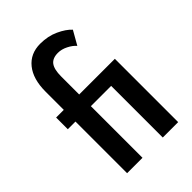

<svg xmlns="http://www.w3.org/2000/svg" viewBox="-250 -987 1098 1098"><g transform="rotate(-45 299.0 -437.5)"><path d="M113 0H237.5V-417.5H401.5V0H526V-512H237.5V-658Q237.5 -715 256.8 -740.8Q276 -766.5 320 -766.5Q349.5 -766.5 379.5 -751.2Q409.5 -736 426.5 -716L474 -799.5Q447 -829 397 -852Q347 -875 285 -875Q205 -875 159 -818Q113 -761 113 -659.5V-512H51V-417.5H113Z"/></g></svg>

Font: Spartan SemiBold
Style: Regular
Weight: 600
Designer: Matt Bailey, Mirko Velimirovic
Foundry: Matt Bailey
Version: Version 1.003; ttfautohint (v1.8.3)